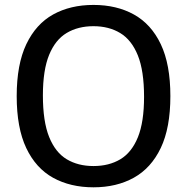

<svg xmlns="http://www.w3.org/2000/svg" viewBox="-20 -770 778 799"><path d="M369 9.5Q273 9.5 201 -30.2Q129 -70 89.2 -154Q49.5 -238 49.5 -370Q49.5 -502 89.5 -586Q129.5 -670 201.2 -709.8Q273 -749.5 369 -749.5Q465.5 -749.5 537.5 -709.5Q609.5 -669.5 649.2 -585.8Q689 -502 689 -370Q689 -238 649 -154.2Q609 -70.5 537 -30.5Q465 9.5 369 9.5ZM369 -79Q433.5 -79 480.8 -107.2Q528 -135.5 553.8 -198.8Q579.5 -262 579.5 -367Q579.5 -475.5 553.5 -539.8Q527.5 -604 480.2 -632.5Q433 -661 369 -661Q305 -661 257.8 -633Q210.5 -605 184.5 -541.8Q158.5 -478.5 158.5 -373Q158.5 -264.5 184.5 -200Q210.5 -135.5 257.8 -107.2Q305 -79 369 -79Z"/></svg>

Font: Encode Sans SC Condensed Thin Medium
Style: Regular
Weight: 500
Version: Version 3.002